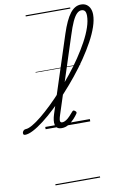

<svg xmlns="http://www.w3.org/2000/svg" viewBox="-349 -1095 1078 1670"><g transform="rotate(-10 189.5 -259.5)"><path d="M-184 17Q-195 17 -198.5 9.5Q-202 2 -199.5 -7Q-197 -16 -189 -23.5Q-181 -31 -170 -31Q-148 -31 -111 -52Q-74 -73 -28 -110.5Q18 -148 70 -198Q122 -248 175.5 -307.5Q229 -367 280.5 -431Q332 -495 376 -560.5Q420 -626 454 -688.5Q488 -751 507 -807.5Q526 -864 526 -910Q526 -921 534 -926.5Q542 -932 553 -932Q564 -932 572 -926.5Q580 -921 580 -910Q580 -863 560 -804Q540 -745 504 -679Q468 -613 421 -544Q374 -475 319 -407Q264 -339 206.5 -276.5Q149 -214 92 -160.5Q35 -107 -17 -67Q-69 -27 -111.5 -5Q-154 17 -184 17ZM141 15Q116 15 102.5 5Q89 -5 84.5 -23Q80 -41 83 -65Q86 -89 95 -117L313 -787Q352 -906 394 -960.5Q436 -1015 490 -1015Q520 -1015 540 -1001Q560 -987 570 -963.5Q580 -940 580 -909Q580 -897 572 -890.5Q564 -884 553 -884Q542 -884 534 -890.5Q526 -897 526 -909Q526 -926 522.5 -938.5Q519 -951 510 -958Q501 -965 486 -965Q464 -965 444 -945Q424 -925 404 -881.5Q384 -838 361 -765L146 -103Q138 -79 135.5 -63.5Q133 -48 137.5 -41Q142 -34 152 -34Q170 -34 188 -45.5Q206 -57 222.5 -75Q239 -93 253 -109Q259 -117 265 -118Q271 -119 278 -113Q289 -106 290 -99.5Q291 -93 286 -86Q275 -69 253 -45Q231 -21 202.5 -3Q174 15 141 15ZM0 486H394V496H0ZM0 -20H394V0H0ZM0 -505H394V-500H0ZM0 -1006H394V-996H0Z"/></g></svg>

Font: Playwrite CA Guides
Style: Regular
Weight: 400
Designer: Veronika Burian, José Scaglione
Foundry: TypeTogether
Version: Version 1.003